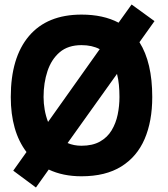

<svg xmlns="http://www.w3.org/2000/svg" viewBox="-20 -775 748 855"><path d="M28 -343Q28 -519 109 -614.5Q190 -710 343 -710Q440 -710 508 -674L566 -755L668 -681L601 -587Q658 -497 658 -343Q658 -235 624 -156Q590 -77 520 -33.5Q450 10 343 10Q260 10 197 -20L140 60L39 -15L98 -98Q28 -190 28 -343ZM174 -343Q174 -315 179 -286.5Q184 -258 194 -232L424 -556Q390 -574 343 -574Q283 -574 246 -542.5Q209 -511 191.5 -458.5Q174 -406 174 -343ZM343 -126Q392 -126 425 -144.5Q458 -163 477 -194.5Q496 -226 504 -264.5Q512 -303 512 -343Q512 -371 509.5 -397Q507 -423 501 -446L281 -138Q309 -126 343 -126Z"/></svg>

Font: Haskoy ExtraBold
Style: Regular
Weight: 800
Designer: Ertekin Erdin
Foundry: Ertekin Erdin
Version: Version 2.000; ttfautohint (v1.8.4.7-5d5b)